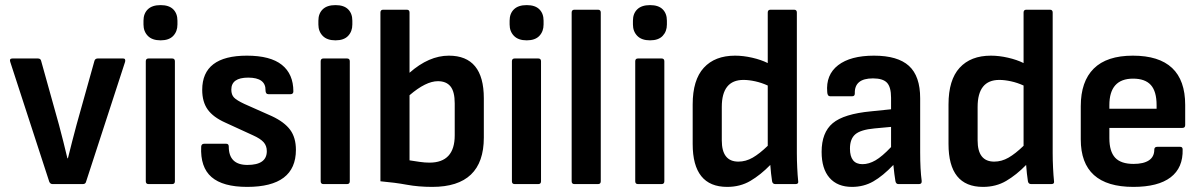

<svg xmlns="http://www.w3.org/2000/svg" viewBox="-20 -721 4710 752"><path d="M186 0Q177 0 173 -9L20 -479Q16 -492 29 -492H128Q139 -492 141 -483L211 -232Q220 -199 228 -166.5Q236 -134 244 -101H246Q254 -134 262.5 -166.5Q271 -199 280 -233L350 -483Q353 -492 363 -492H462Q473 -492 470 -479L317 -9Q315 0 304 0Z M562 0Q551 0 551 -11V-481Q551 -492 562 -492H654Q665 -492 665 -481V-11Q665 0 654 0ZM609 -563Q576 -563 559 -580.5Q542 -598 542 -625V-640Q542 -668 559 -684.5Q576 -701 609 -701Q642 -701 658.5 -684.5Q675 -668 675 -640V-625Q675 -598 658.5 -580.5Q642 -563 609 -563Z M948 11Q853 11 808.5 -27.5Q764 -66 768 -147Q769 -158 780 -158H866Q876 -158 876 -147Q876 -75 949 -75Q1025 -75 1025 -129Q1025 -150 1012.5 -164Q1000 -178 971 -191L862 -241Q815 -262 793.5 -292Q772 -322 772 -369Q772 -503 947 -503Q1039 -503 1084 -467Q1129 -431 1129 -363Q1129 -352 1117 -352H1032Q1020 -352 1020 -367Q1021 -417 952 -417Q886 -417 886 -370Q886 -350 896.5 -339Q907 -328 937 -314L1045 -266Q1094 -243 1116.5 -212.5Q1139 -182 1139 -134Q1139 11 948 11Z M1247 0Q1236 0 1236 -11V-481Q1236 -492 1247 -492H1339Q1350 -492 1350 -481V-11Q1350 0 1339 0ZM1294 -563Q1261 -563 1244 -580.5Q1227 -598 1227 -625V-640Q1227 -668 1244 -684.5Q1261 -701 1294 -701Q1327 -701 1343.5 -684.5Q1360 -668 1360 -640V-625Q1360 -598 1343.5 -580.5Q1327 -563 1294 -563Z M1673 11Q1619 11 1573 2.5Q1527 -6 1470 -11V-672Q1470 -683 1481 -683H1573Q1584 -683 1584 -672V-436Q1660 -503 1738 -503Q1875 -503 1875 -336V-182Q1875 11 1673 11ZM1584 -93Q1603 -90 1623.5 -87Q1644 -84 1662 -84Q1761 -84 1761 -191V-316Q1761 -362 1744.5 -382.5Q1728 -403 1695 -403Q1648 -403 1584 -348Z M1996 0Q1985 0 1985 -11V-481Q1985 -492 1996 -492H2088Q2099 -492 2099 -481V-11Q2099 0 2088 0ZM2043 -563Q2010 -563 1993 -580.5Q1976 -598 1976 -625V-640Q1976 -668 1993 -684.5Q2010 -701 2043 -701Q2076 -701 2092.5 -684.5Q2109 -668 2109 -640V-625Q2109 -598 2092.5 -580.5Q2076 -563 2043 -563Z M2230 0Q2219 0 2219 -11V-672Q2219 -683 2230 -683H2322Q2333 -683 2333 -672V-11Q2333 0 2322 0Z M2479 0Q2468 0 2468 -11V-481Q2468 -492 2479 -492H2571Q2582 -492 2582 -481V-11Q2582 0 2571 0ZM2526 -563Q2493 -563 2476 -580.5Q2459 -598 2459 -625V-640Q2459 -668 2476 -684.5Q2493 -701 2526 -701Q2559 -701 2575.5 -684.5Q2592 -668 2592 -640V-625Q2592 -598 2575.5 -580.5Q2559 -563 2526 -563Z M2828 11Q2693 11 2693 -157V-312Q2693 -408 2736.5 -455.5Q2780 -503 2859 -503Q2891 -503 2926 -495Q2961 -487 2987 -474V-672Q2987 -683 2998 -683H3090Q3101 -683 3101 -672V-121Q3101 -93 3102.5 -63Q3104 -33 3106 -14Q3109 0 3096 0H3017Q3006 0 3004 -11Q3002 -24 3000 -41.5Q2998 -59 2997 -75Q2959 -36 2919 -12.5Q2879 11 2828 11ZM2807 -171Q2807 -88 2872 -88Q2901 -88 2928 -103.5Q2955 -119 2987 -150V-386Q2963 -397 2938 -402.5Q2913 -408 2892 -408Q2807 -408 2807 -302Z M3317 11Q3260 11 3229 -24.5Q3198 -60 3198 -126Q3198 -202 3241.5 -238.5Q3285 -275 3392 -285L3470 -293V-338Q3470 -380 3454 -397Q3438 -414 3399 -414Q3326 -414 3328 -355Q3328 -344 3318 -344H3231Q3221 -344 3220 -360Q3214 -428 3262.5 -465.5Q3311 -503 3403 -503Q3496 -503 3540 -463Q3584 -423 3584 -336V-124Q3584 -57 3590 -12Q3591 0 3579 0H3499Q3489 0 3487 -12Q3483 -35 3479 -75Q3438 -32 3400.5 -10.5Q3363 11 3317 11ZM3309 -139Q3309 -78 3358 -78Q3383 -78 3409 -93Q3435 -108 3470 -145V-224L3405 -218Q3351 -213 3330 -195Q3309 -177 3309 -139Z M3830 11Q3695 11 3695 -157V-312Q3695 -408 3738.5 -455.5Q3782 -503 3861 -503Q3893 -503 3928 -495Q3963 -487 3989 -474V-672Q3989 -683 4000 -683H4092Q4103 -683 4103 -672V-121Q4103 -93 4104.5 -63Q4106 -33 4108 -14Q4111 0 4098 0H4019Q4008 0 4006 -11Q4004 -24 4002 -41.5Q4000 -59 3999 -75Q3961 -36 3921 -12.5Q3881 11 3830 11ZM3809 -171Q3809 -88 3874 -88Q3903 -88 3930 -103.5Q3957 -119 3989 -150V-386Q3965 -397 3940 -402.5Q3915 -408 3894 -408Q3809 -408 3809 -302Z M4419 11Q4213 11 4213 -175V-305Q4213 -402 4264 -452.5Q4315 -503 4417 -503Q4622 -503 4622 -310V-231Q4622 -220 4611 -220H4325V-180Q4325 -128 4347.5 -103.5Q4370 -79 4420 -79Q4459 -79 4480 -93Q4501 -107 4501 -135Q4501 -146 4513 -146H4602Q4612 -146 4612 -136Q4614 -64 4565 -26.5Q4516 11 4419 11ZM4325 -295H4510V-309Q4510 -363 4487.5 -388Q4465 -413 4418 -413Q4325 -413 4325 -309Z"/></svg>

Font: Sofia Sans Semi Condensed
Style: Bold
Weight: 700
Designer: Botio Nikoltchev, Ani Petrova
Foundry: lettersoup
Version: Version 4.100; ttfautohint (v1.8.4.7-5d5b)